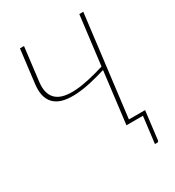

<svg xmlns="http://www.w3.org/2000/svg" viewBox="-207 -825 1029 1126"><g transform="rotate(-30 308.0 -262.0)"><path d="M448 -22.5H557.5L534 169.5Q532.5 179 522.5 179H508L530 0H418.5L461.5 -349.5Q409 -333 358 -321.5Q307 -310 262 -306.8Q217 -303.5 179.8 -310.2Q142.5 -317 117.2 -336.8Q92 -356.5 80.5 -391Q69 -425.5 75.5 -478L103 -703H130.5L103 -478Q97.5 -434 106.5 -404.2Q115.5 -374.5 136.8 -356.8Q158 -339 190.8 -332.5Q223.5 -326 265.2 -328.8Q307 -331.5 357.2 -342.8Q407.5 -354 464 -371.5L505 -703H532Z"/></g></svg>

Font: Lato Thin
Style: Italic
Weight: 200
Italic angle: -7°
Designer: Lukasz Dziedzic
Foundry: tyPoland Lukasz Dziedzic
Version: Version 2.007; 2014-02-27